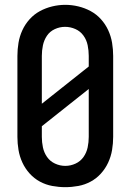

<svg xmlns="http://www.w3.org/2000/svg" viewBox="-20 -766 540 794"><path d="M250 8Q223 8 196 3Q169 -2 145 -15Q121 -28 102.5 -48.5Q84 -69 72.5 -94Q61 -119 56.5 -146Q52 -173 52 -200V-535Q52 -562 56.5 -589Q61 -616 72.5 -641Q84 -666 102.5 -686.5Q121 -707 145 -720Q169 -733 196 -739.5Q223 -746 250 -746Q277 -746 304 -739.5Q331 -733 355 -720Q379 -707 397.5 -686.5Q416 -666 427.5 -641Q439 -616 443.5 -589Q448 -562 448 -535V-200Q448 -173 443.5 -146Q439 -119 427.5 -94Q416 -69 397.5 -48.5Q379 -28 355 -15Q331 -2 304 3Q277 8 250 8ZM153 -337 347 -491V-535Q347 -557 342.5 -579Q338 -601 325 -619Q312 -637 291.5 -646Q271 -655 249 -655Q227 -655 206.5 -645.5Q186 -636 174 -618Q162 -600 157.5 -578.5Q153 -557 153 -535ZM250 -80Q272 -80 292.5 -89.5Q313 -99 325.5 -117Q338 -135 342.5 -156.5Q347 -178 347 -200V-398L153 -244V-200Q153 -178 157.5 -156.5Q162 -135 174.5 -117Q187 -99 207.5 -89.5Q228 -80 250 -80Z"/></svg>

Font: Zed Sans Semibold
Style: Regular
Weight: 600
Designer: Belleve Invis
Foundry: Belleve Invis
Version: Version 1.0.0; ttfautohint (v1.8.4)